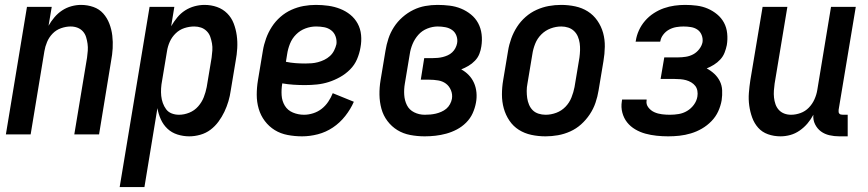

<svg xmlns="http://www.w3.org/2000/svg" viewBox="-20 -548 3540 783"><path d="M4 0 90 -520H191L178 -443Q188 -461 202 -477.5Q216 -494 233.5 -505.5Q251 -517 271 -522.5Q291 -528 310 -528Q337 -528 361 -519.5Q385 -511 401 -493Q417 -475 426 -451.5Q435 -428 438 -402.5Q441 -377 439.5 -351Q438 -325 433 -299L384 0H283L335 -313Q337 -327 338 -341.5Q339 -356 337 -370Q335 -384 331 -397Q327 -410 318 -420Q309 -430 296 -435Q283 -440 268 -440Q249 -440 229 -433Q209 -426 194.5 -411Q180 -396 172 -377Q164 -358 161 -339L105 0Z M468 215 590 -520H691L678 -441Q689 -460 703 -477Q717 -494 735 -505.5Q753 -517 773.5 -522.5Q794 -528 814 -528Q841 -528 865 -519.5Q889 -511 906.5 -493.5Q924 -476 933 -452.5Q942 -429 945.5 -403.5Q949 -378 947.5 -351.5Q946 -325 941 -299L921 -179Q918 -157 911.5 -135Q905 -113 895 -92Q885 -71 871 -52Q857 -33 838.5 -19Q820 -5 797 1.5Q774 8 752 8Q727 8 703.5 0.5Q680 -7 663 -23Q646 -39 636 -61Q626 -83 622 -107L569 215ZM710 -80Q731 -80 752 -88.5Q773 -97 788 -114Q803 -131 811 -151.5Q819 -172 823 -193L843 -313Q845 -328 846 -342.5Q847 -357 844.5 -371Q842 -385 837.5 -398Q833 -411 823 -421Q813 -431 800 -435.5Q787 -440 772 -440Q752 -440 732 -433.5Q712 -427 696.5 -412Q681 -397 672.5 -378Q664 -359 661 -339L641 -219Q638 -204 637 -188Q636 -172 637.5 -157Q639 -142 644 -128Q649 -114 657.5 -102.5Q666 -91 680 -85.5Q694 -80 710 -80Z M1212 8Q1182 8 1153 2.5Q1124 -3 1100.5 -17.5Q1077 -32 1060 -54.5Q1043 -77 1035 -104.5Q1027 -132 1027 -161.5Q1027 -191 1032 -221L1052 -341Q1056 -366 1065 -391Q1074 -416 1088.5 -438.5Q1103 -461 1123.5 -479Q1144 -497 1168.5 -508Q1193 -519 1218 -523.5Q1243 -528 1268 -528Q1294 -528 1319 -524.5Q1344 -521 1367 -512Q1390 -503 1408.5 -488Q1427 -473 1438.5 -452Q1450 -431 1452.5 -405.5Q1455 -380 1450 -354Q1446 -330 1436 -306.5Q1426 -283 1407.5 -264.5Q1389 -246 1366.5 -233.5Q1344 -221 1320.5 -213.5Q1297 -206 1272.5 -203.5Q1248 -201 1224 -201Q1201 -201 1177.5 -202.5Q1154 -204 1131 -208V-207Q1127 -183 1128.5 -159.5Q1130 -136 1141.5 -117Q1153 -98 1174.5 -89Q1196 -80 1220 -80Q1238 -80 1257 -86Q1276 -92 1291.5 -104Q1307 -116 1318.5 -133Q1330 -150 1337 -168L1423 -133Q1410 -103 1388 -75Q1366 -47 1337.5 -28Q1309 -9 1276.5 -0.5Q1244 8 1212 8ZM1225 -289Q1238 -289 1251 -290Q1264 -291 1277 -294.5Q1290 -298 1302.5 -304Q1315 -310 1325.5 -319.5Q1336 -329 1342.5 -342Q1349 -355 1352 -368Q1354 -384 1348.5 -399.5Q1343 -415 1330.5 -424.5Q1318 -434 1302 -437Q1286 -440 1269 -440Q1247 -440 1225.5 -432Q1204 -424 1187.5 -407.5Q1171 -391 1162.5 -369.5Q1154 -348 1151 -327L1146 -296Q1165 -292 1185 -290.5Q1205 -289 1225 -289Z M1712 8Q1682 8 1653 2.5Q1624 -3 1600.5 -17.5Q1577 -32 1560 -54.5Q1543 -77 1535.5 -104.5Q1528 -132 1527.5 -161.5Q1527 -191 1532 -221L1552 -341Q1556 -366 1564 -390.5Q1572 -415 1586.5 -437.5Q1601 -460 1621.5 -478Q1642 -496 1665.5 -507.5Q1689 -519 1714 -523.5Q1739 -528 1764 -528Q1789 -528 1813.5 -525Q1838 -522 1860 -513Q1882 -504 1900.5 -489Q1919 -474 1930 -453.5Q1941 -433 1944 -408.5Q1947 -384 1943 -359Q1941 -344 1935 -328.5Q1929 -313 1917 -300.5Q1905 -288 1890.5 -279.5Q1876 -271 1861 -265Q1878 -256 1891.5 -242Q1905 -228 1913 -210Q1921 -192 1923 -171Q1925 -150 1921 -129Q1917 -107 1907.5 -86Q1898 -65 1881 -48Q1864 -31 1843 -20Q1822 -9 1800 -3Q1778 3 1756 5.5Q1734 8 1712 8ZM1712 -80Q1724 -80 1735 -81Q1746 -82 1757 -84.5Q1768 -87 1779.5 -92Q1791 -97 1800 -104.5Q1809 -112 1815 -123Q1821 -134 1823 -145Q1826 -163 1819 -180Q1812 -197 1798.5 -207Q1785 -217 1767 -220Q1749 -223 1731 -223H1696L1710 -311H1745Q1755 -311 1765.5 -312Q1776 -313 1786 -315.5Q1796 -318 1806 -322.5Q1816 -327 1824 -334.5Q1832 -342 1837 -351.5Q1842 -361 1844 -371Q1847 -387 1841.5 -402Q1836 -417 1824 -425.5Q1812 -434 1796.5 -437Q1781 -440 1765 -440Q1744 -440 1722.5 -431.5Q1701 -423 1686 -406Q1671 -389 1662.5 -368.5Q1654 -348 1651 -327L1631 -207Q1627 -184 1628.5 -161Q1630 -138 1639.5 -119Q1649 -100 1669 -90Q1689 -80 1712 -80Z M2205 8Q2175 8 2147 2Q2119 -4 2096 -18.5Q2073 -33 2057.5 -56Q2042 -79 2034.5 -106Q2027 -133 2027 -162.5Q2027 -192 2032 -221L2052 -341Q2056 -366 2065 -391Q2074 -416 2088.5 -438.5Q2103 -461 2123.5 -479Q2144 -497 2168.5 -508Q2193 -519 2218 -523.5Q2243 -528 2268 -528Q2298 -528 2326 -522Q2354 -516 2377 -501.5Q2400 -487 2416 -464Q2432 -441 2439.5 -414Q2447 -387 2446.5 -357.5Q2446 -328 2441 -299L2421 -179Q2417 -154 2408.5 -129Q2400 -104 2385 -81.5Q2370 -59 2350 -41Q2330 -23 2305.5 -12Q2281 -1 2255.5 3.5Q2230 8 2205 8ZM2205 -80Q2227 -80 2248.5 -88Q2270 -96 2286 -112.5Q2302 -129 2310.5 -150.5Q2319 -172 2323 -193L2343 -313Q2345 -328 2345.5 -343Q2346 -358 2344 -372Q2342 -386 2336.5 -399Q2331 -412 2321 -421.5Q2311 -431 2297.5 -435.5Q2284 -440 2269 -440Q2247 -440 2225.5 -432Q2204 -424 2187.5 -407.5Q2171 -391 2162.5 -369.5Q2154 -348 2151 -327L2131 -207Q2128 -192 2128 -177Q2128 -162 2130 -148Q2132 -134 2137.5 -121Q2143 -108 2152.5 -98.5Q2162 -89 2176 -84.5Q2190 -80 2205 -80Z M2705 8Q2681 8 2657.5 5.5Q2634 3 2612 -3Q2590 -9 2570.5 -20.5Q2551 -32 2537.5 -49Q2524 -66 2518 -88.5Q2512 -111 2516 -135L2517 -142H2617V-139Q2614 -123 2624 -110Q2634 -97 2648.5 -90.5Q2663 -84 2679.5 -82Q2696 -80 2712 -80Q2730 -80 2748 -83Q2766 -86 2782 -95.5Q2798 -105 2809.5 -120.5Q2821 -136 2824 -154Q2826 -166 2824 -177.5Q2822 -189 2815.5 -197.5Q2809 -206 2799 -212Q2789 -218 2778 -221Q2767 -224 2755 -225Q2743 -226 2731 -226H2674L2689 -314H2746Q2761 -314 2777 -316.5Q2793 -319 2807 -326.5Q2821 -334 2831.5 -347.5Q2842 -361 2845 -376Q2847 -391 2841.5 -405Q2836 -419 2824.5 -427Q2813 -435 2798 -437.5Q2783 -440 2767 -440Q2753 -440 2738 -437.5Q2723 -435 2709 -427.5Q2695 -420 2685 -407Q2675 -394 2673 -380L2672 -378H2572L2573 -382Q2576 -403 2585.5 -424Q2595 -445 2610.5 -463Q2626 -481 2646 -494Q2666 -507 2687.5 -514.5Q2709 -522 2731 -525Q2753 -528 2774 -528Q2798 -528 2821.5 -525Q2845 -522 2866 -513Q2887 -504 2904.5 -489.5Q2922 -475 2932.5 -455.5Q2943 -436 2945.5 -412Q2948 -388 2944 -364Q2941 -349 2935 -333.5Q2929 -318 2917.5 -305.5Q2906 -293 2891.5 -284Q2877 -275 2862 -269Q2879 -260 2893 -247Q2907 -234 2915.5 -217Q2924 -200 2925 -180Q2926 -160 2923 -139Q2919 -116 2909 -94Q2899 -72 2881.5 -54Q2864 -36 2842.5 -23.5Q2821 -11 2797.5 -4Q2774 3 2751 5.5Q2728 8 2705 8Z M3163 8Q3136 8 3112 -0.5Q3088 -9 3072 -27Q3056 -45 3047.5 -68.5Q3039 -92 3035.5 -117.5Q3032 -143 3034 -169Q3036 -195 3040 -221L3090 -520H3191L3139 -207Q3137 -193 3136 -178.5Q3135 -164 3136.5 -150Q3138 -136 3142.5 -123Q3147 -110 3156 -100Q3165 -90 3178 -85Q3191 -80 3206 -80Q3225 -80 3244.5 -87Q3264 -94 3278.5 -109Q3293 -124 3301.5 -143Q3310 -162 3313 -181L3369 -520H3470L3400 -100Q3400 -96 3400 -92Q3400 -88 3402.5 -85Q3405 -82 3409 -81Q3413 -80 3418 -80H3437V8H3403Q3382 8 3362.5 3.5Q3343 -1 3328 -12Q3313 -23 3304 -41Q3295 -59 3297 -80Q3287 -61 3273 -44.5Q3259 -28 3241 -15.5Q3223 -3 3203 2.5Q3183 8 3163 8Z"/></svg>

Font: Iosevka Semibold
Style: Italic
Weight: 600
Italic angle: -9°
Monospace: yes
Designer: Belleve Invis
Foundry: Belleve Invis
Version: Version 32.5.0; ttfautohint (v1.8.4)